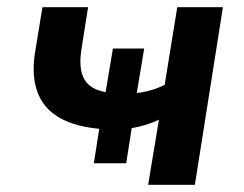

<svg xmlns="http://www.w3.org/2000/svg" viewBox="-20 -514 679 534"><path d="M392 0 422 -181Q396 -169 369.5 -162.5Q343 -156 318 -154L349 -175L331 -60H241L259 -175L288 -154Q208 -156 157 -180.5Q106 -205 86.5 -252Q67 -299 77 -365L98 -494H225L206 -374Q200 -332 209 -306Q218 -280 242 -268Q266 -256 305 -254L271 -241L294 -379H381L358 -241L336 -254Q362 -254 388 -260Q414 -266 438 -278L473 -494H600L522 0Z"/></svg>

Font: Nunito Sans 10pt
Style: Bold Italic
Weight: 700
Italic angle: -9°
Designer: Vernon Adams
Foundry: Vernon Adams
Version: Version 3.101;gftools[0.9.27]